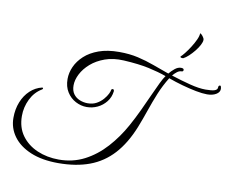

<svg xmlns="http://www.w3.org/2000/svg" viewBox="-105 -1107 1627 1340"><g transform="rotate(10 708.5 -437.0)"><path d="M388 70Q487 70 569 27.5Q651 -15 717.5 -88.5Q784 -162 834 -253Q866 -311 894 -371Q922 -431 946 -484.5Q970 -538 989 -577Q1008 -616 1021 -633Q966 -653 894.5 -668.5Q823 -684 716 -690Q641 -694 582.5 -673Q524 -652 483.5 -616.5Q443 -581 421.5 -539Q400 -497 400 -458Q400 -421 417 -397.5Q434 -374 461.5 -363Q489 -352 518 -352Q554 -352 581 -367Q608 -382 626.5 -403.5Q645 -425 654.5 -444.5Q664 -464 664 -473V-474Q669 -480 674 -480Q684 -480 684 -466Q679 -423 653.5 -391Q628 -359 592 -342Q556 -325 516 -325Q475 -325 437 -345Q399 -365 375 -403Q351 -441 351 -495Q351 -539 370.5 -582.5Q390 -626 429.5 -662.5Q469 -699 530 -721Q591 -743 674 -743Q748 -743 808.5 -729Q869 -715 924.5 -694.5Q980 -674 1037 -654Q1053 -674 1074.5 -691.5Q1096 -709 1118 -709Q1138 -709 1138 -697Q1138 -685 1124 -685Q1109 -685 1093 -672.5Q1077 -660 1065 -645Q1136 -622 1200.5 -605.5Q1265 -589 1312 -589Q1357 -589 1376.5 -596Q1396 -603 1396 -619Q1396 -625 1398.5 -629.5Q1401 -634 1408 -634Q1413 -634 1415 -625.5Q1417 -617 1417 -612Q1417 -588 1391.5 -573Q1366 -558 1328 -558Q1295 -558 1248.5 -567Q1202 -576 1150 -590.5Q1098 -605 1049 -623Q1012 -563 986.5 -500.5Q961 -438 939.5 -375Q918 -312 894 -251Q845 -129 775 -52.5Q705 24 609.5 59.5Q514 95 388 95Q273 95 192 61Q111 27 68.5 -31.5Q26 -90 26 -162Q26 -224 46.5 -275Q67 -326 103.5 -360Q140 -394 187 -405Q194 -405 194 -400Q194 -395 189 -392Q137 -361 109.5 -304.5Q82 -248 82 -186Q82 -104 123.5 -47Q165 10 234.5 40Q304 70 388 70ZM1100 -786Q1110 -794 1127.5 -816Q1145 -838 1163.5 -867Q1182 -896 1194.5 -923.5Q1207 -951 1207 -969Q1214 -969 1226 -954Q1238 -939 1238 -928Q1238 -913 1226.5 -891Q1215 -869 1196.5 -846Q1178 -823 1158 -804.5Q1138 -786 1120 -777Q1113 -777 1106.5 -778Q1100 -779 1100 -786Z"/></g></svg>

Font: Great Vibes
Style: Regular
Weight: 400
Designer: Robert E. Leuschke, Viktoriya Grabowska, Viviana Monsalve, Eben Sorkin
Foundry: Robert E. Leuschke
Version: Version 1.103; ttfautohint (v1.8.4.7-5d5b)